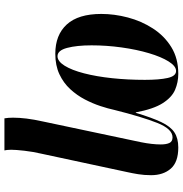

<svg xmlns="http://www.w3.org/2000/svg" viewBox="1 -587 826 868"><g transform="rotate(90 414.0 -153.0)"><path d="M515 240Q512 223 512 201Q512 173 516 140Q520 107 530 62L623 -378Q633 -428 633 -467Q633 -491 626.5 -505.5Q620 -520 601 -520Q563 -520 535.5 -450.5Q508 -381 477 -257Q471 -229 459.5 -194Q448 -159 429.5 -123.5Q411 -88 383 -57.5Q355 -27 315.5 -8.5Q276 10 223 10Q138 10 90.5 -42Q43 -94 43 -198Q43 -257 59 -318Q75 -379 108.5 -431Q142 -483 193 -514.5Q244 -546 314 -546Q352 -546 386 -531.5Q420 -517 446.5 -475.5Q473 -434 488 -354H490Q512 -427 532 -469Q552 -511 578.5 -528.5Q605 -546 647 -546Q713 -546 742.5 -512Q772 -478 772 -423Q772 -392 767.5 -364.5Q763 -337 758 -315L675 72Q666 110 661.5 149.5Q657 189 657 210Q657 221 658 228Q659 235 660 240ZM234 0Q257 0 277 -32Q297 -64 311.5 -120Q326 -176 333.5 -247Q341 -318 341 -395Q341 -460 332.5 -498Q324 -536 301 -536Q279 -536 258 -502.5Q237 -469 220.5 -413.5Q204 -358 194.5 -290Q185 -222 185 -154Q185 -87 196.5 -43.5Q208 0 234 0Z"/></g></svg>

Font: Noto Serif Display ExtraCondensed ExtraBold
Style: Italic
Weight: 800
Width: 2
Italic angle: -12°
Designer: Monotype Design Team
Foundry: Monotype Imaging Inc.
Version: Version 2.009